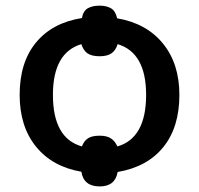

<svg xmlns="http://www.w3.org/2000/svg" viewBox="-20 -608 708 682"><path d="M617.2 -271Q617.2 -156.2 560.3 -85.7Q503.4 -15.1 397.9 2.9Q389.2 54.2 334 54.2Q277.3 54.2 269 2Q166 -15.6 107.9 -87.2Q49.8 -158.7 49.8 -271Q49.8 -386.7 107.9 -457Q166 -527.3 271 -543.9Q275.4 -568.8 291.5 -578.4Q307.6 -587.9 334 -587.9Q358.4 -587.9 374.5 -578.4Q390.6 -568.8 396 -543Q500 -525.4 558.6 -453.6Q617.2 -381.8 617.2 -271ZM168 -271Q168 -116.7 271 -87.9Q278.3 -107.4 292.5 -116.7Q306.6 -126 334 -126Q359.9 -126 374.3 -116.2Q388.7 -106.4 397 -87.9Q499 -117.2 499 -271Q499 -420.9 397.9 -451.2Q391.1 -429.2 376.2 -418.7Q361.3 -408.2 334 -408.2Q305.2 -408.2 290.5 -418.7Q275.9 -429.2 269 -451.2Q168 -420.9 168 -271Z"/></svg>

Font: Open Sans Semibold
Style: Regular
Weight: 600
Foundry: Ascender Corporation
Version: Version 1.10; ttfautohint (v1.5.65-e2d9)